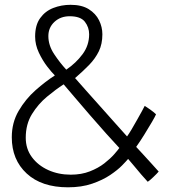

<svg xmlns="http://www.w3.org/2000/svg" viewBox="-20 -729 738 798"><path d="M262.5 49.5Q153 49.5 91 -7.8Q29 -65 29 -158.5Q29 -219.5 57.5 -268.2Q86 -317 127.5 -353.8Q169 -390.5 208 -415.5Q195.5 -427.5 176.2 -452.5Q157 -477.5 141.5 -510.2Q126 -543 126 -577Q126 -624.5 146.8 -653.5Q167.5 -682.5 201.2 -695.8Q235 -709 273.5 -709Q320 -709 349 -690.8Q378 -672.5 391.8 -644.5Q405.5 -616.5 405.5 -586.5Q405.5 -546 390.8 -515.8Q376 -485.5 350.5 -459.2Q325 -433 292 -404.5Q309.5 -384.5 337.5 -353Q365.5 -321.5 397.5 -285.8Q429.5 -250 458.8 -217Q488 -184 508 -162Q515.5 -172 526.8 -191Q538 -210 549.5 -230.5Q561 -251 570 -267.2Q579 -283.5 581.5 -289Q591.5 -283 605 -273.2Q618.5 -263.5 628.5 -254Q625.5 -246 611.8 -222.5Q598 -199 580.2 -170.2Q562.5 -141.5 546 -118.5Q559 -104.5 576.2 -85.8Q593.5 -67 610.5 -48.2Q627.5 -29.5 639.5 -16Q633 -8 617 7.2Q601 22.5 594 26.5Q583 15 567 -3.8Q551 -22.5 536 -40.8Q521 -59 512.5 -68.5Q506 -60.5 487.5 -41.5Q469 -22.5 437.8 -1.5Q406.5 19.5 362.8 34.5Q319 49.5 262.5 49.5ZM255.5 -439.5Q296 -467 323.2 -503.8Q350.5 -540.5 350.5 -586.5Q350.5 -615.5 332.8 -638.5Q315 -661.5 269.5 -661.5Q231.5 -661.5 206.2 -638Q181 -614.5 181 -579Q181 -540.5 205 -504.2Q229 -468 255.5 -439.5ZM274 -3Q318.5 -3 353.5 -16.8Q388.5 -30.5 413.8 -50.2Q439 -70 454.8 -88Q470.5 -106 476 -114Q453.5 -138 421 -174.2Q388.5 -210.5 354.2 -250.2Q320 -290 290.5 -324.5Q261 -359 244.5 -378.5Q212 -357.5 175.5 -327.2Q139 -297 113 -255Q87 -213 87 -156.5Q87 -110.5 112.5 -76Q138 -41.5 180.5 -22.2Q223 -3 274 -3Z"/></svg>

Font: Grandstander ExtraLight
Style: Regular
Weight: 200
Designer: Tyler Finck
Foundry: Etcetera Type Co
Version: Version 1.200; ttfautohint (v1.8.3)